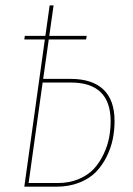

<svg xmlns="http://www.w3.org/2000/svg" viewBox="-20 -701 499 721"><path d="M245.1 -404.8Q326.2 -404.8 368.2 -365Q410.2 -325.2 410.2 -246.6Q410.2 -212.4 403.6 -179.4Q397 -146.5 380.9 -113.5Q364.7 -80.6 340.8 -55.7Q316.9 -30.8 278.3 -15.4Q239.7 0 191.9 0H71.3L148.4 -552.7H71.3L73.2 -566.4H150.4L166.5 -680.7H181.2L165 -566.4H305.7L303.2 -552.7H163.1L142.1 -404.8ZM196.3 -13.7Q240.7 -13.7 276.1 -28.8Q311.5 -43.9 333.3 -67.9Q355 -91.8 369.6 -123.3Q384.3 -154.8 389.9 -185.1Q395.5 -215.3 395.5 -245.6Q395.5 -391.1 245.6 -391.1H140.1L87.4 -13.7Z"/></svg>

Font: Fira Sans Compressed Hair
Style: Italic
Weight: 100
Width: 3
Italic angle: -8°
Designer: Carrois Corporate & Edenspiekermann AG
Foundry: Carrois Corporate GbR & Edenspiekermann AG
Version: Version 4.203;PS 004.203;hotconv 1.0.88;makeotf.lib2.5.64775